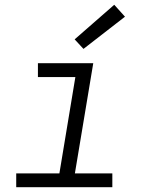

<svg xmlns="http://www.w3.org/2000/svg" viewBox="-20 -785 640 805"><path d="M48 0V-58H229L296 -462H139V-520H371L294 -58H451V0ZM330 -580 293 -620 459 -765 504 -715Z"/></svg>

Font: Iosevka SS04 Lt Ex Obl
Style: Regular
Weight: 300
Width: 7
Italic angle: -9°
Monospace: yes
Designer: Belleve Invis
Foundry: Belleve Invis
Version: Version 19.0.0; ttfautohint (v1.8.4)